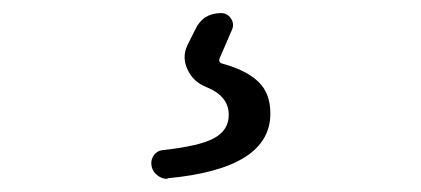

<svg xmlns="http://www.w3.org/2000/svg" viewBox="-20 -20 642 293"><path d="M236.3 252Q235.4 252.9 234.4 252.9Q226.6 252.9 219.7 247.1Q210.9 240.2 210.9 228.5Q210.9 222.7 214.8 216.8Q219.7 210 228.5 209Q284.2 203.1 306.6 190.9Q329.1 178.7 329.1 155.3Q329.1 127 295.9 113.3Q275.4 105.5 266.6 86.9Q261.7 77.1 261.7 67.4Q261.7 58.6 265.6 49.8L278.3 24.4Q290 0 317.4 0Q327.1 0 332.5 8.3Q337.9 16.6 334 25.4L315.4 68.4Q312.5 75.2 319.3 77.1Q355.5 86.9 374 104.5Q392.6 122.1 392.6 153.3Q392.6 237.3 236.3 252Z"/></svg>

Font: Gen Jyuu Gothic P Normal
Style: Regular
Weight: 300
Designer: [Source Han Sans]
Ryoko NISHIZUKA  (kana & ideographs); Paul D. Hunt (Latin, Greek & Cyrillic); Wenlong ZHANG  (bopomofo
Version: Version 1.002.20150607